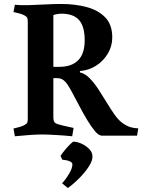

<svg xmlns="http://www.w3.org/2000/svg" viewBox="-20 -678 717 968"><path d="M249 -602V-341H279Q341 -341 374 -374Q407 -407 407 -475Q407 -544 379 -576.5Q351 -609 289 -609Q280 -609 268.5 -607Q257 -605 249 -602ZM120 -79V-569Q120 -581 117.5 -587.5Q115 -594 104 -600Q95 -605 82 -609Q69 -613 58.5 -615Q48 -617 48 -617L55 -654Q84 -651 123 -652Q162 -653 205.5 -655.5Q249 -658 289 -658Q358 -658 416.5 -642.5Q475 -627 510.5 -590.5Q546 -554 546 -489Q546 -445 523.5 -407.5Q501 -370 464 -346.5Q427 -323 383 -320V-313Q409 -307 432 -283.5Q455 -260 476 -228Q497 -196 517.5 -162Q538 -128 558 -99.5Q578 -71 600 -56Q620 -42 639 -36.5Q658 -31 677 -31L671 6H494Q478 6 459 -16.5Q440 -39 419 -74Q398 -109 378 -147.5Q358 -186 341 -217Q329 -239 319.5 -253Q310 -267 300 -274Q293 -279 285.5 -281.5Q278 -284 267 -284H249V-87Q249 -74 252.5 -65.5Q256 -57 271 -52Q280 -49 299.5 -44.5Q319 -40 335 -36.5Q351 -33 351 -33L344 9Q305 5 260.5 2.5Q216 0 190 0Q168 0 130.5 2.5Q93 5 55 9L48 -30Q48 -30 58.5 -32.5Q69 -35 82.5 -39Q96 -43 104 -48Q115 -54 117.5 -60Q120 -66 120 -79ZM349 36Q372 37 393.5 47.5Q415 58 430 73.5Q445 89 446 108Q448 130 428.5 160.5Q409 191 379.5 220.5Q350 250 322 270L293 246Q311 227 327 200Q345 171 345 151Q345 132 294 127L285 108Q296 91 315.5 68.5Q335 46 349 36Z"/></svg>

Font: Buenard
Style: Regular
Weight: 400
Version: Version 2.000